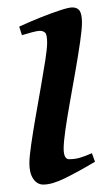

<svg xmlns="http://www.w3.org/2000/svg" viewBox="-20 -477 296 517"><path d="M235.8 -41.5Q189.9 -14.2 155 2.9Q120.1 20 96.7 20Q80.1 20 69.6 4.6Q59.1 -10.7 59.1 -37.1Q59.1 -54.7 64 -88.1Q68.8 -121.6 75.9 -162.4Q83 -203.1 90.1 -243.4Q97.2 -283.7 102.1 -315.4Q106.9 -347.2 106.9 -361.3Q106.9 -383.8 101.6 -388.9Q96.2 -394 86.9 -394Q81.1 -394 66.2 -390.1Q51.3 -386.2 39.1 -382.3L31.7 -405.3Q59.1 -418 88.4 -429.7Q117.7 -441.4 141.4 -449.2Q165 -457 174.8 -457Q188.5 -457 194.6 -447.8Q200.7 -438.5 200.7 -416Q200.7 -398.9 195.8 -364.7Q190.9 -330.6 183.6 -288.6Q176.3 -246.6 168.7 -204.3Q161.1 -162.1 156.2 -128.2Q151.4 -94.2 151.4 -77.1Q151.4 -48.3 166 -48.3Q181.2 -48.3 194.3 -52Q207.5 -55.7 227.5 -64.5Z"/></svg>

Font: Gentium Book Plus
Style: Italic
Weight: 400
Italic angle: -8°
Designer: Victor Gaultney, Annie Olsen, Iska Routamaa, Becca Hirsbrunner
Foundry: SIL International
Version: Version 6.101